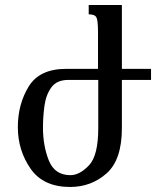

<svg xmlns="http://www.w3.org/2000/svg" viewBox="-20 -734 629 764"><path d="M465 -224Q465 -98 404 -44Q343 10 259 10Q152 10 101.5 -63Q51 -136 51 -228Q51 -319 94 -389.5Q137 -460 243 -460H370V-605Q370 -651 364 -664Q358 -677 333 -677V-714H465V-460H581V-416H465ZM151 -227Q151 -153 174.5 -95Q198 -37 260 -37Q297 -37 334 -76Q371 -115 371 -224V-416H252Q206 -416 184.5 -386.5Q163 -357 157 -313.5Q151 -270 151 -227Z"/></svg>

Font: Noto Serif Armenian Condensed Regular
Style: Regular
Weight: 400
Width: 3
Designer: Monotype Design Team
Foundry: Monotype Imaging Inc.
Version: Version 1.900